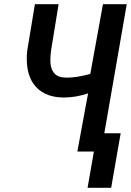

<svg xmlns="http://www.w3.org/2000/svg" viewBox="-20 -731 631 926"><path d="M591.3 -710.9 467.8 0H353L404.8 -280.8Q347.2 -260.7 286.1 -260.7Q234.9 -261.2 199 -278.6Q163.1 -295.9 141.8 -326.2Q120.6 -356.4 113.3 -397.7Q106 -439 111.3 -486.8L148.4 -710.9H262.7L226.1 -486.3Q223.1 -463.4 222.9 -440.7Q222.7 -418 229 -399.7Q235.4 -381.3 250.5 -369.6Q265.6 -357.9 293.9 -356.9Q324.7 -356 355.2 -361.1Q385.7 -366.2 415.5 -374.5L476.6 -710.9ZM516.1 174.8H402.3L448.2 -88.4H562Z"/></svg>

Font: Roboto Mono Medium
Style: Italic
Weight: 500
Designer: Google
Version: Version 2.000985; 2015; ttfautohint (v1.3)